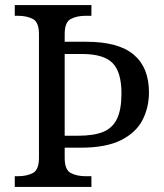

<svg xmlns="http://www.w3.org/2000/svg" viewBox="-20 -734 644 754"><path d="M38 0V-42H51Q85 -42 109 -54.5Q133 -67 133 -114V-600Q133 -647 109 -659.5Q85 -672 51 -672H38V-714H339V-672H316Q282 -672 258 -659.5Q234 -647 234 -600V-570H319Q445 -570 505 -519.5Q565 -469 565 -371Q565 -312 539.5 -262.5Q514 -213 455 -183.5Q396 -154 297 -154H234V-114Q234 -67 258 -54.5Q282 -42 316 -42H339V0ZM287 -201Q348 -201 385 -216Q422 -231 439.5 -267.5Q457 -304 457 -367Q457 -451 422 -486.5Q387 -522 302 -522H234V-201Z"/></svg>

Font: Noto Serif Khojki
Style: Regular
Weight: 400
Designer: Juan Bruce
Version: Version 2.002